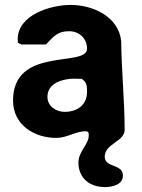

<svg xmlns="http://www.w3.org/2000/svg" viewBox="-20 -554 576 781"><path d="M299 107C299 170 344 207 407 207C436 207 480 198 480 160C480 111 406 130 406 83C406 31 487 21 487 -25C487 -144 474 -269 473 -387C462 -488 356 -534 267 -534C187 -534 52 -494 52 -394C52 -390 53 -381 53 -380L67 -373H167C201 -410 217 -427 261 -427C302 -427 334 -398 334 -356C334 -278 33 -368 33 -145C33 -46 119 7 209 7C252 7 288 -20 327 -20C341 -20 341 -13 341 -3C341 34 299 62 299 107ZM173 -160C173 -218 238 -234 283 -234C288 -234 309 -233 313 -233C334 -218 334 -204 334 -180C334 -127 294 -99 243 -99C209 -99 173 -121 173 -160Z"/></svg>

Font: Asimov Print
Style: C
Weight: 500
Designer: Google
Version: Version 2.000980: 2014